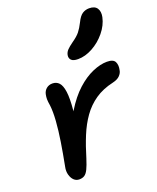

<svg xmlns="http://www.w3.org/2000/svg" viewBox="-148 -884 807 985"><g transform="rotate(-20 255.0 -392.0)"><path d="M113 12Q96 12 84 0.5Q72 -11 66.5 -31Q61 -51 66 -74Q79 -141 88.5 -201Q98 -261 101.5 -311Q105 -361 101 -395Q97 -419 97 -431.5Q97 -444 100 -458Q104 -476 117.5 -487Q131 -498 150 -498Q172 -498 186 -483Q200 -468 205 -432Q210 -396 204 -332Q198 -268 180 -172L139 -182Q168 -269 206 -331Q244 -393 286.5 -431.5Q329 -470 372 -488.5Q415 -507 451 -507Q486 -507 495 -488.5Q504 -470 498 -444Q496 -429 483 -415.5Q470 -402 444 -396Q386 -383 344.5 -354.5Q303 -326 273.5 -284.5Q244 -243 222.5 -190.5Q201 -138 183 -77Q172 -42 162.5 -22.5Q153 -3 141.5 4.5Q130 12 113 12ZM318 -570Q292 -570 281.5 -580.5Q271 -591 274 -608Q277 -623 288 -634.5Q299 -646 320 -661Q349 -681 363 -698.5Q377 -716 391 -744Q406 -775 422.5 -785.5Q439 -796 459 -796Q490 -796 502 -777.5Q514 -759 508 -730Q499 -688 468.5 -651Q438 -614 397.5 -592Q357 -570 318 -570Z"/></g></svg>

Font: Shantell Sans Medium
Style: Italic
Weight: 500
Italic angle: -11°
Designer: Stephen Nixon, Anya Danilova, Shantell Martin
Foundry: Arrow Type
Version: Version 1.011;[c5ecc13dd]